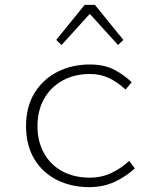

<svg xmlns="http://www.w3.org/2000/svg" viewBox="-20 -757 640 789"><path d="M347 12Q273 12 214 -17.5Q155 -47 121 -103.5Q87 -160 87 -239Q87 -319 122.5 -376Q158 -433 217.5 -462.5Q277 -492 349 -492Q409 -492 450.5 -470Q492 -448 521 -419L496 -389Q465 -418 429.5 -435.5Q394 -453 350 -453Q286 -453 237 -426Q188 -399 161 -350.5Q134 -302 134 -239Q134 -176 160.5 -128Q187 -80 235.5 -53.5Q284 -27 349 -27Q398 -27 438.5 -46.5Q479 -66 511 -96L534 -65Q497 -31 450.5 -9.5Q404 12 347 12ZM233 -572 211 -593 328 -737H370L487 -593L465 -572L351 -698H347Z"/></svg>

Font: Source Code Pro ExtraLight Light
Style: Regular
Weight: 300
Monospace: yes
Version: Version 1.018;hotconv 1.0.116;makeotfexe 2.5.65601